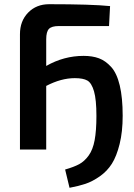

<svg xmlns="http://www.w3.org/2000/svg" viewBox="-20 -712 636 914"><path d="M378 -446Q420 -446 451 -434.5Q482 -423 509 -393.5Q536 -364 550 -305.5Q564 -247 564 -161Q564 -85 549.5 -26.5Q535 32 512.5 67.5Q490 103 455 127.5Q420 152 387 163Q354 174 311 182L290 95Q332 83 357 69.5Q382 56 402 28.5Q422 1 430.5 -44.5Q439 -90 439 -160Q439 -238 427.5 -277.5Q416 -317 396 -328.5Q376 -340 336 -340Q271 -340 200 -303V0H75V-549Q75 -612 114 -652Q153 -692 214 -692Q416 -692 504 -683L499 -588H260Q226 -588 213 -574.5Q200 -561 200 -525V-398Q284 -446 378 -446Z"/></svg>

Font: Exo 2 Semi Bold
Style: Regular
Weight: 600
Designer: Natanael Gama
Version: Version 1.001;PS 001.001;hotconv 1.0.88;makeotf.lib2.5.64775